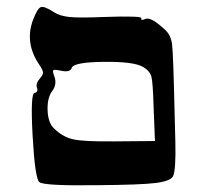

<svg xmlns="http://www.w3.org/2000/svg" viewBox="-20 -776 601 565"><path d="M432 -461Q430 -534 425.5 -550.5Q421 -567 401 -579Q374 -595 285 -594Q196 -593 191 -576Q186 -562 159 -568Q140 -572 137 -569.5Q134 -567 140 -551Q148 -529 135 -510Q119 -490 120 -453Q121 -416 138 -399Q164 -373 195.5 -366Q227 -359 317 -360L436 -361ZM263 -231Q109 -229 96 -240Q83 -250 76 -376Q69 -502 82 -503Q87 -503 89 -507.5Q91 -512 89 -517Q84 -530 98 -546Q107 -556 106.5 -563Q106 -570 96 -585Q52 -649 77 -717Q90 -751 100 -755Q110 -759 139 -740Q156 -729 184.5 -726Q213 -723 284 -726Q401 -730 396 -722Q394 -718 398 -718Q401 -717 407 -720Q422 -727 456 -697Q459 -694 464 -690Q483 -674 486.5 -644.5Q490 -615 494 -437Q495 -388 496 -359Q498 -275 489 -257Q481 -243 438 -237.5Q395 -232 263 -231Z"/></svg>

Font: Daniel
Style: Regular
Weight: 400
Version: Version 1.1